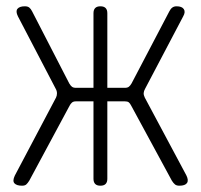

<svg xmlns="http://www.w3.org/2000/svg" viewBox="-20 -580 640 610"><path d="M73 -6Q68 2 63.5 6Q59 10 50 10Q33 10 26 2.5Q19 -5 27 -22L158 -270Q161 -276 161 -283.5Q161 -291 157 -298L37 -528Q29 -544 35.5 -552Q42 -560 59 -560Q68 -560 73 -556Q78 -552 82 -544L200 -315Q204 -308 208.5 -304.5Q213 -301 221 -301H277V-538Q277 -549 282.5 -554.5Q288 -560 299 -560Q310 -560 315.5 -554.5Q321 -549 321 -538V-301H377Q385 -301 389.5 -304.5Q394 -308 398 -315L518 -544Q522 -552 527.5 -556Q533 -560 541 -560Q558 -560 564 -551Q570 -542 562 -528L441 -298Q437 -291 436.5 -284.5Q436 -278 440 -270L572 -23Q580 -7 574 1.5Q568 10 550 10Q541 10 536 6Q531 2 526 -6L397 -244Q393 -252 389 -255Q385 -258 377 -258H321V-12Q321 -1 315.5 4.5Q310 10 299 10Q288 10 282.5 4.5Q277 -1 277 -12V-258H221Q213 -258 208.5 -254Q204 -250 201 -244Z"/></svg>

Font: Maple Mono Thin
Style: Regular
Weight: 250
Monospace: yes
Designer: subframe7536
Version: Version 7.000